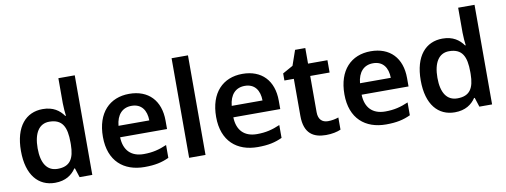

<svg xmlns="http://www.w3.org/2000/svg" viewBox="-62 -1096 3800 1443"><g transform="rotate(-10 1838.0 -375.0)"><path d="M262 10C343 10 392 -26 422 -71H427L450 0H547V-760H422V-569C422 -540 426 -493 429 -472H424C392 -517 345 -552 265 -552C137 -552 50 -456 50 -270C50 -85 136 10 262 10ZM299 -90C219 -90 177 -153 177 -268C177 -383 219 -450 297 -450C398 -450 428 -386 428 -269V-253C427 -144 393 -90 299 -90Z M925 -552C776 -552 675 -451 675 -267C675 -82 787 10 945 10C1026 10 1078 -2 1132 -27V-125C1074 -100 1024 -87 956 -87C859 -87 805 -143 802 -242H1160V-306C1160 -460 1071 -552 925 -552ZM927 -460C1003 -460 1039 -406 1040 -329H805C813 -413 857 -460 927 -460Z M1411 0V-760H1286V0Z M1789 -552C1640 -552 1539 -451 1539 -267C1539 -82 1651 10 1809 10C1890 10 1942 -2 1996 -27V-125C1938 -100 1888 -87 1820 -87C1723 -87 1669 -143 1666 -242H2024V-306C2024 -460 1935 -552 1789 -552ZM1791 -460C1867 -460 1903 -406 1904 -329H1669C1677 -413 1721 -460 1791 -460Z M2362 -90C2318 -90 2289 -116 2289 -171V-448H2437V-542H2289V-661H2211L2171 -546L2092 -502V-448H2164V-165C2164 -28 2237 10 2330 10C2376 10 2416 1 2443 -11V-104C2421 -96 2391 -90 2362 -90Z M2768 -552C2619 -552 2518 -451 2518 -267C2518 -82 2630 10 2788 10C2869 10 2921 -2 2975 -27V-125C2917 -100 2867 -87 2799 -87C2702 -87 2648 -143 2645 -242H3003V-306C3003 -460 2914 -552 2768 -552ZM2770 -460C2846 -460 2882 -406 2883 -329H2648C2656 -413 2700 -460 2770 -460Z M3313 10C3394 10 3443 -26 3473 -71H3478L3501 0H3598V-760H3473V-569C3473 -540 3477 -493 3480 -472H3475C3443 -517 3396 -552 3316 -552C3188 -552 3101 -456 3101 -270C3101 -85 3187 10 3313 10ZM3350 -90C3270 -90 3228 -153 3228 -268C3228 -383 3270 -450 3348 -450C3449 -450 3479 -386 3479 -269V-253C3478 -144 3444 -90 3350 -90Z"/></g></svg>

Font: Noto Sans Syriac SemiBold
Style: Regular
Weight: 600
Designer: Patrick Giasson and the Monotype Design Team
Foundry: Monotype Imaging Inc.
Version: Version 3.000